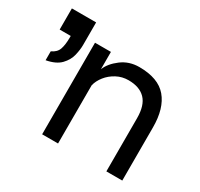

<svg xmlns="http://www.w3.org/2000/svg" viewBox="-122 -705 891 857"><g transform="rotate(30 323.0 -276.5)"><path d="M186 0V-472H268V-383Q282 -418 321 -447.5Q360 -477 412 -477Q510 -477 554.5 -424.5Q599 -372 599 -274V0H517V-274Q517 -340 487 -371Q457 -402 400 -402Q367 -402 339 -387Q311 -372 292.5 -348.5Q274 -325 268 -300V0ZM34 -294V-340Q61 -352 69 -375.5Q77 -399 77 -436V-444H20V-553H145V-436Q145 -413 138 -383Q131 -353 107 -328Q83 -303 34 -294Z"/></g></svg>

Font: Lil Grotesk Medium
Style: Regular
Weight: 500
Designer: Bastien Sozeau
Foundry: NBR — Bastien Sozeau
Version: Version 3.003; ttfautohint (v1.8.4.7-5d5b);gftools[0.9.33]